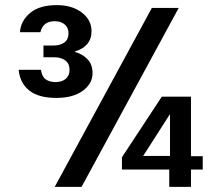

<svg xmlns="http://www.w3.org/2000/svg" viewBox="-20 -731 867 751"><path d="M194 0 574 -700H679L299 0ZM200 -348Q131 -348 94.5 -377Q58 -406 53 -458H140Q144 -431 159 -420.5Q174 -410 197 -410Q222 -410 237 -422.5Q252 -435 252 -458Q252 -482 235.5 -494.5Q219 -507 192 -507H150V-553H190Q216 -553 232 -565Q248 -577 248 -601Q248 -622 233.5 -635Q219 -648 194 -648Q170 -648 156.5 -637Q143 -626 138 -605H58Q61 -649 97.5 -680Q134 -711 202 -711Q262 -711 300 -682Q338 -653 338 -609Q338 -578 320.5 -558Q303 -538 273 -530V-528Q304 -519 323 -498.5Q342 -478 342 -445Q342 -404 304 -376Q266 -348 200 -348ZM642 0V-68H457V-116L613 -353H727V-120H773V-68H727V0ZM540 -121H645V-285Z"/></svg>

Font: Host Grotesk Light Medium
Style: Regular
Weight: 500
Version: Version 1.003